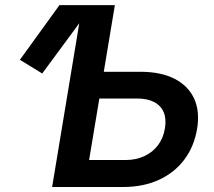

<svg xmlns="http://www.w3.org/2000/svg" viewBox="-20 -748 854 768"><path d="M148.9 -454.1 59.6 -508.8 217.8 -727.5H350.6ZM351.6 -460.9H541Q623 -460.9 677.7 -433.1Q732.4 -405.3 756.1 -354.5Q779.8 -303.7 768.6 -233.9Q756.8 -162.1 717.3 -109.6Q677.7 -57.1 615.5 -28.6Q553.2 0 471.7 0H188.5L309.1 -727.5H439.5L336.4 -107.9H481.4Q523.9 -107.9 557.1 -123.3Q590.3 -138.7 611.8 -167Q633.3 -195.3 639.6 -233.9Q646 -272 635 -298.6Q624 -325.2 596.9 -339.6Q569.8 -354 527.3 -354H334Z"/></svg>

Font: Inter 18pt SemiBold
Style: Italic
Weight: 600
Italic angle: -9.3988°
Designer: Rasmus Andersson
Foundry: rsms
Version: Version 4.001;git-66647c0bb